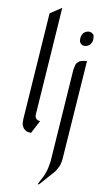

<svg xmlns="http://www.w3.org/2000/svg" viewBox="-63 -726 540 1038"><g transform="rotate(5 207.0 -207.0)"><path d="M182.1 273.9 213.9 223.1 226.1 196.8 231.9 180.2 241.2 146 320.8 -359.9 326.2 -377.9 329.1 -387.2 334 -395 342.8 -402.8 351.1 -408.2 359.9 -410.2 375 -412.1H390.1L304.2 128.9L299.8 146L293.9 163.1L279.8 185.1L277.8 188L271 196.8L189.9 273.9ZM342.8 -515.1V-519V-527.8L344.2 -537.1L347.2 -545.9L349.1 -549.8L355 -559.1L360.8 -564L369.1 -568.8L372.1 -569.8L380.9 -571.8H389.2L396 -569.8L399.9 -568.8L405.8 -564L411.1 -559.1L414.1 -549.8V-545.9V-537.1L413.1 -527.8L410.2 -519L408.2 -515.1L402.8 -506.8L396 -501L388.2 -496.1L384.8 -495.1L376 -493.2H368.2L360.8 -495.1L356.9 -496.1L351.1 -501L346.2 -506.8ZM73.2 -43V-50.8L74.2 -67.9L166 -651.9L231.9 -688L140.1 -103L139.2 -94.2V-89.8L142.1 -81.1L147 -75.2L153.8 -69.8L158.2 -68.8L166 -67.9L123 0L107.9 -2L102.1 -3.9L94.2 -7.8L84 -17.1L81.1 -21L75.2 -34.2Z"/></g></svg>

Font: Petahja
Style: Italic
Weight: 400
Designer: T. Christopher White
Version: Version 1.1